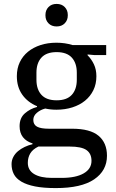

<svg xmlns="http://www.w3.org/2000/svg" viewBox="-20 -748 593 980"><path d="M265 212Q202 212 159 203.5Q116 195 89 179Q62 163 50.5 140.5Q39 118 39 90Q39 70 48 53Q57 36 72 23.5Q87 11 106 2Q125 -7 146 -12V-16Q114 -26 97 -48Q80 -70 80 -104Q80 -146 107 -169.5Q134 -193 169 -202V-206Q121 -226 93.5 -265Q66 -304 66 -359Q66 -399 81 -430.5Q96 -462 123 -484Q150 -506 187 -518Q224 -530 268 -530Q312 -530 350 -518H522V-467H461L427 -470V-466Q447 -446 459.5 -419.5Q472 -393 472 -359Q472 -319 456.5 -287.5Q441 -256 414 -234Q387 -212 349.5 -200Q312 -188 268 -188Q238 -188 211 -194Q187 -188 168.5 -172.5Q150 -157 150 -136Q150 -112 169 -101.5Q188 -91 230 -91H348Q440 -91 483 -55Q526 -19 526 47Q526 123 460.5 167.5Q395 212 265 212ZM269 -236Q321 -236 346.5 -264Q372 -292 372 -341V-377Q372 -426 346.5 -454Q321 -482 269 -482Q217 -482 191.5 -454Q166 -426 166 -377V-341Q166 -292 191.5 -264Q217 -236 269 -236ZM122 83Q122 121 154.5 140.5Q187 160 245 160H295Q367 160 407 137Q447 114 447 73Q447 36 421.5 18Q396 0 335 0H176Q147 14 134.5 35Q122 56 122 83ZM269 -613Q243 -613 227.5 -629Q212 -645 212 -669V-672Q212 -696 227.5 -712Q243 -728 269 -728Q295 -728 310.5 -712Q326 -696 326 -672V-669Q326 -645 310.5 -629Q295 -613 269 -613Z"/></svg>

Font: IBM Plex Serif Text
Style: Regular
Weight: 450
Designer: Mike Abbink, Paul van der Laan, Pieter van Rosmalen
Foundry: Bold Monday
Version: Version 3.001